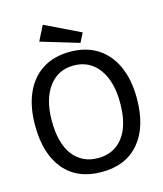

<svg xmlns="http://www.w3.org/2000/svg" viewBox="-119 -886 838 986"><g transform="rotate(-15 300.0 -393.5)"><path d="M300 11Q171 11 100.5 -73Q30 -157 30 -309Q30 -407 61.5 -478.5Q93 -550 153.5 -589Q214 -628 300 -628Q386 -628 446.5 -589Q507 -550 539 -478.5Q571 -407 571 -309Q571 -157 500 -73Q429 11 300 11ZM300 -63Q385 -63 433.5 -126Q482 -189 482 -309Q482 -422 433.5 -488.5Q385 -555 300 -555Q216 -555 167.5 -488.5Q119 -422 119 -309Q119 -189 167.5 -126Q216 -63 300 -63ZM365 -658 162 -719 202 -798 390 -707Z"/></g></svg>

Font: Inconsolata Expanded Medium
Style: Regular
Weight: 500
Width: 7
Monospace: yes
Designer: Raph Levien, Cyreal, Brenton Simpson
Foundry: Raph Levien, Cyreal, Google
Version: Version 3.001; ttfautohint (v1.8.2.53-6de2)